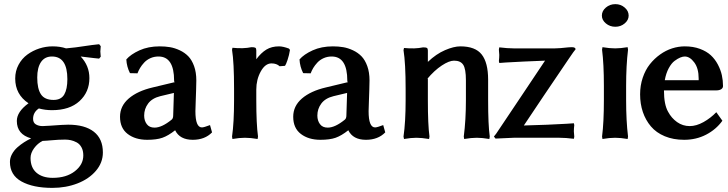

<svg xmlns="http://www.w3.org/2000/svg" viewBox="-20 -663 3505 924"><path d="M127 97.2Q127 143.6 155.5 168.2Q184.1 192.9 233.9 192.9Q299.3 192.9 340.1 161.1Q380.9 129.4 380.9 85Q380.9 62 372.1 45.9Q363.3 29.8 348.9 22.2Q334.5 14.6 321 11.7Q307.6 8.8 293 8.8Q262.7 8.8 226.1 12.2Q219.7 12.7 206.1 13.9Q192.4 15.1 185.1 15.1Q161.1 26.9 144 50.3Q127 73.7 127 97.2ZM232.9 -439.9Q269.5 -439.9 297.9 -430.2Q343.8 -434.1 392.1 -441.9Q419.9 -446.3 457 -450.2L464.8 -440.9Q462.9 -423.3 462.9 -415Q462.9 -407.7 464.8 -390.1L457 -380.9Q449.2 -381.3 431.9 -383.5Q414.6 -385.7 409.2 -386.2Q370.1 -391.1 368.2 -391.1Q410.2 -346.7 410.2 -287.1Q410.2 -220.2 362.8 -176.5Q315.4 -132.8 230 -132.8Q197.3 -132.8 167 -141.1Q139.2 -122.6 139.2 -90.8Q139.2 -72.3 152.8 -64.2Q166.5 -56.2 185.1 -56.2Q189 -56.2 221.2 -58.1Q286.1 -63 308.1 -63Q388.2 -63 431.6 -29.1Q475.1 4.9 475.1 70.8Q475.1 119.6 441.7 158.9Q408.2 198.2 352.8 219.7Q297.4 241.2 231.9 241.2Q139.2 241.2 83.5 210.4Q27.8 179.7 27.8 116.2Q27.8 97.2 37.6 78.9Q47.4 60.5 63.7 46.1Q80.1 31.7 96.2 21.5Q112.3 11.2 129.9 2.9Q61 -16.1 61 -81.1Q61 -125 117.2 -166Q53.2 -208.5 53.2 -285.2Q53.2 -321.3 69.3 -351.3Q85.4 -381.3 111.6 -400.4Q137.7 -419.4 169.2 -429.7Q200.7 -439.9 232.9 -439.9ZM230 -391.1Q195.3 -391.1 177.2 -364.3Q159.2 -337.4 159.2 -290Q159.2 -236.3 177 -209.2Q194.8 -182.1 237.8 -182.1Q273.9 -182.1 289.1 -208Q304.2 -233.9 304.2 -282.2Q304.2 -391.1 230 -391.1Z M816.9 -215.8 751.5 -200.2Q711.9 -190.4 692.9 -164.8Q673.8 -139.2 673.8 -106.9Q673.8 -82.5 686.3 -65.7Q698.7 -48.8 723.6 -48.8Q758.8 -48.8 805.7 -86.9Q813.5 -92.8 813.5 -107.9ZM907.7 9.8Q845.2 9.8 822.8 -36.1Q789.6 -9.8 761.5 0Q733.4 9.8 688.5 9.8Q631.3 9.8 594.5 -18.3Q557.6 -46.4 557.6 -101.1Q557.6 -152.8 599.6 -189Q641.6 -225.1 714.8 -242.2L822.8 -268.1H820.8Q817.9 -268.1 817.9 -274.9Q817.9 -391.1 742.7 -391.1Q721.7 -391.1 703.9 -383.1Q686 -375 673.8 -361.8Q661.6 -348.6 654.1 -335.9Q646.5 -323.2 641.6 -310.1L605.5 -311Q589.8 -341.8 587.9 -377Q608.9 -401.4 651.1 -420.7Q693.4 -439.9 748.5 -439.9Q774.9 -439.9 798.1 -436Q821.3 -432.1 845.2 -420.9Q869.1 -409.7 886.2 -392.1Q903.3 -374.5 914.1 -344.7Q924.8 -314.9 924.8 -275.9Q924.8 -252.9 923.8 -231Q923.3 -214.4 921.9 -175.8Q920.4 -137.2 920.4 -127.9Q920.4 -49.8 951.7 -49.8Q961.4 -49.8 990.7 -61L1000.5 -25.9Q965.8 9.8 907.7 9.8Z M1322.8 -439.9Q1341.8 -439.9 1370.6 -429.2L1375.5 -422.9Q1371.6 -397.5 1363.8 -374.5Q1356 -351.6 1351.6 -346.2L1325.7 -344.2Q1311 -357.9 1286.6 -357.9Q1256.3 -357.9 1234.9 -319.1Q1213.4 -280.3 1213.4 -231.9V-181.2Q1213.4 -65.4 1221.7 -5.9L1219.7 5.9Q1185.5 0 1158.7 0Q1132.8 0 1098.6 5.9L1096.7 -5.9Q1106.4 -72.3 1106.4 -181.2V-234.9Q1106.4 -362.8 1096.7 -422.9L1098.6 -433.1Q1150.9 -427.7 1190.4 -436Q1204.6 -436 1209 -433.1Q1213.4 -430.2 1213.4 -420.9V-377.9Q1236.3 -408.7 1261.7 -424.3Q1287.1 -439.9 1322.8 -439.9Z M1650.4 -215.8 1585 -200.2Q1545.4 -190.4 1526.4 -164.8Q1507.3 -139.2 1507.3 -106.9Q1507.3 -82.5 1519.8 -65.7Q1532.2 -48.8 1557.1 -48.8Q1592.3 -48.8 1639.2 -86.9Q1647 -92.8 1647 -107.9ZM1741.2 9.8Q1678.7 9.8 1656.2 -36.1Q1623 -9.8 1595 0Q1566.9 9.8 1522 9.8Q1464.8 9.8 1428 -18.3Q1391.1 -46.4 1391.1 -101.1Q1391.1 -152.8 1433.1 -189Q1475.1 -225.1 1548.3 -242.2L1656.2 -268.1H1654.3Q1651.4 -268.1 1651.4 -274.9Q1651.4 -391.1 1576.2 -391.1Q1555.2 -391.1 1537.4 -383.1Q1519.5 -375 1507.3 -361.8Q1495.1 -348.6 1487.5 -335.9Q1480 -323.2 1475.1 -310.1L1439 -311Q1423.3 -341.8 1421.4 -377Q1442.4 -401.4 1484.6 -420.7Q1526.9 -439.9 1582 -439.9Q1608.4 -439.9 1631.6 -436Q1654.8 -432.1 1678.7 -420.9Q1702.6 -409.7 1719.7 -392.1Q1736.8 -374.5 1747.6 -344.7Q1758.3 -314.9 1758.3 -275.9Q1758.3 -252.9 1757.3 -231Q1756.8 -214.4 1755.4 -175.8Q1753.9 -137.2 1753.9 -127.9Q1753.9 -49.8 1785.2 -49.8Q1794.9 -49.8 1824.2 -61L1834 -25.9Q1799.3 9.8 1741.2 9.8Z M2165 -371.1Q2141.6 -371.1 2106 -347.7Q2070.3 -324.2 2035.2 -282.2L2039.1 -285.2V-181.2Q2039.1 -62 2046.9 -5.9L2044.9 5.9Q2008.8 0 1983.9 0Q1958.5 0 1924.3 5.9L1921.9 -5.9Q1932.1 -75.7 1932.1 -181.2V-233.9Q1932.1 -358.9 1921.9 -421.9L1924.3 -432.1Q1976.6 -426.8 2016.1 -435.1Q2030.3 -435.1 2034.7 -432.1Q2039.1 -429.2 2039.1 -419.9V-365.2Q2079.1 -403.3 2121.6 -421.6Q2164.1 -439.9 2195.3 -439.9Q2267.6 -439.9 2298.3 -400.6Q2329.1 -361.3 2329.1 -279.8V-181.2Q2329.1 -62 2336.9 -5.9L2335 5.9Q2300.3 0 2274.9 0Q2248.5 0 2213.9 5.9L2211.9 -5.9Q2222.2 -85.4 2222.2 -181.2V-276.9Q2222.2 -331.5 2209.2 -351.3Q2196.3 -371.1 2165 -371.1Z M2650.9 -430.2Q2671.9 -430.2 2714.8 -435.1Q2720.7 -436 2731 -436Q2750 -436 2750 -425.8Q2744.1 -419.9 2717.8 -380.9Q2586.4 -187.5 2501 -59.1Q2551.8 -60.1 2611.8 -62.7Q2671.9 -65.4 2707 -67.4L2741.7 -69.8L2743.7 -61Q2741.7 -45.4 2741.7 -30.8Q2741.7 -22.9 2742.7 -18.1Q2742.7 -16.6 2743.2 -12Q2743.7 -7.3 2743.7 -4.9L2741.7 4.9Q2701.7 0 2672.9 0H2451.7L2364.7 3.9L2356.9 -5.9Q2366.7 -16.6 2380.9 -39.1Q2417 -93.8 2492.2 -205.3Q2567.4 -316.9 2603 -371.1Q2557.6 -369.6 2502.7 -366.9Q2447.8 -364.3 2415 -362.3L2382.8 -359.9L2380.9 -369.1Q2382.8 -384.8 2382.8 -398.9Q2382.8 -407.2 2381.8 -412.1Q2381.8 -413.6 2381.3 -418Q2380.9 -422.4 2380.9 -424.8L2382.8 -435.1Q2422.9 -430.2 2451.7 -430.2Z M2876.5 -587.9Q2876.5 -610.4 2895.8 -626.7Q2915 -643.1 2941.4 -643.1Q2967.3 -643.1 2986.3 -626.7Q3005.4 -610.4 3005.4 -587.9Q3005.4 -566.4 2986.3 -550.3Q2967.3 -534.2 2941.4 -534.2Q2915 -534.2 2895.8 -550.3Q2876.5 -566.4 2876.5 -587.9ZM2886.2 -181.2V-249Q2886.2 -355.5 2877.4 -423.8L2879.4 -436Q2913.6 -430.2 2940.4 -430.2Q2966.3 -430.2 3000.5 -436L3002.4 -423.8Q2993.2 -347.7 2993.2 -249V-181.2Q2993.2 -82 3002.4 -5.9L3000.5 5.9Q2966.3 0 2940.4 0Q2913.6 0 2879.4 5.9L2877.4 -5.9Q2886.2 -74.2 2886.2 -181.2Z M3179.2 -276.9H3342.3V-285.2Q3342.3 -334.5 3321 -362.8Q3299.8 -391.1 3275.4 -391.1Q3266.1 -391.1 3253.9 -386.2Q3241.7 -381.3 3226.6 -370.1Q3211.4 -358.9 3198.2 -334.5Q3185.1 -310.1 3179.2 -276.9ZM3427.2 -123 3456.5 -82Q3426.3 -40 3378.4 -15.1Q3330.6 9.8 3272.5 9.8Q3220.2 9.8 3179.2 -7.3Q3138.2 -24.4 3112.5 -54.7Q3086.9 -85 3073.7 -124Q3060.5 -163.1 3060.5 -209Q3060.5 -251.5 3073.2 -289.1Q3085.9 -326.7 3107.4 -353.8Q3128.9 -380.9 3156.5 -400.6Q3184.1 -420.4 3214.6 -430.2Q3245.1 -439.9 3275.4 -439.9Q3315.9 -439.9 3348.1 -428Q3380.4 -416 3400.9 -397Q3421.4 -377.9 3434.8 -352.3Q3448.2 -326.7 3453.9 -301.3Q3459.5 -275.9 3459.5 -249Q3459.5 -239.3 3450.7 -233.6Q3441.9 -228 3427.2 -228H3175.3Q3175.3 -159.7 3195.3 -125Q3211.4 -94.7 3238.5 -75.4Q3265.6 -56.2 3299.3 -56.2Q3331.1 -56.2 3365.5 -75.4Q3399.9 -94.7 3427.2 -123Z"/></svg>

Font: Linear Smooth
Style: Bold
Weight: 700
Designer: Philipp H. Poll, Flanker
Foundry: Philipp H. Poll, reworked by Flanker
Version: Version 1.061 | FøM Fix